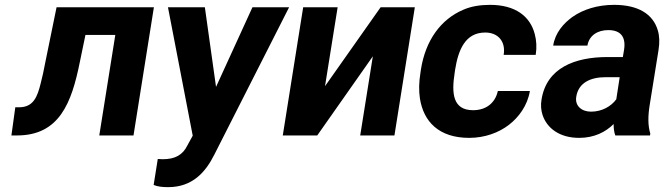

<svg xmlns="http://www.w3.org/2000/svg" viewBox="-20 -558 2736 791"><path d="M43 -116 27 0H50C224 0 275 -133 309 -303L332 -414H455L389 0H530L614 -528H213L167 -303C161 -269 154 -240 148 -216C134 -159 118 -116 58 -116Z M672 -528 774 1 752 41C733 80 702 98 650 98C643 98 637 97 630 97L613 204C630 211 649 213 673 213C773 213 827 151 863 79L1171 -528H1020L870 -200L824 -528Z M1145 0H1287L1516 -326L1464 0H1605L1689 -528H1548L1319 -203L1371 -528H1229Z M1712 -257C1706 -220 1705 -184 1710 -152C1725 -57 1788 10 1913 10C1978 10 2036 -12 2077 -44C2116 -74 2153 -122 2163 -183H2031C2020 -133 1982 -104 1929 -104C1845 -104 1840 -174 1853 -257L1855 -271C1868 -353 1897 -424 1979 -424C2033 -424 2064 -386 2055 -332H2187C2192 -363 2190 -392 2183 -418C2164 -491 2103 -538 1999 -538C1958 -538 1921 -532 1889 -518C1797 -479 1733 -393 1714 -271Z M2211 -148C2207 -125 2209 -104 2215 -85C2233 -30 2285 10 2366 10C2428 10 2475 -14 2508 -47C2508 -28 2510 -13 2515 0H2658L2659 -8C2649 -41 2649 -79 2657 -128L2693 -352C2698 -383 2697 -410 2690 -433C2670 -501 2608 -538 2510 -538C2441 -538 2382 -519 2338 -488C2302 -462 2267 -423 2259 -370H2400C2407 -412 2442 -434 2486 -434C2539 -434 2559 -404 2551 -353L2546 -323H2483C2349 -323 2232 -279 2211 -148ZM2354 -159C2363 -218 2414 -240 2475 -240H2533L2519 -149C2498 -120 2460 -98 2415 -98C2376 -98 2348 -122 2354 -159Z"/></svg>

Font: Asimov Pro
Style: BdObl
Weight: 700
Designer: Google
Version: Version 2.000980; 2014